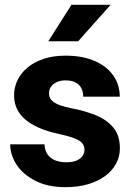

<svg xmlns="http://www.w3.org/2000/svg" viewBox="-20 -770 553 800"><path d="M332 -147Q332 -161.6 323 -172.9Q314 -184.1 290.8 -193.4Q267.6 -202.6 225.6 -211.9Q186 -220.2 151.9 -233.6Q117.7 -247.1 92.3 -266.4Q66.9 -285.6 52.7 -312.3Q38.6 -338.9 38.6 -373Q38.6 -406.2 53 -436Q67.4 -465.8 95 -488.8Q122.6 -511.7 162.4 -524.9Q202.1 -538.1 252.9 -538.1Q322.8 -538.1 373.5 -516.4Q424.3 -494.6 451.7 -455.8Q479 -417 479 -367.2H326.7Q326.7 -387.7 318.8 -402.8Q311 -418 294.9 -426.5Q278.8 -435.1 252.4 -435.1Q231.9 -435.1 216.6 -428Q201.2 -420.9 192.6 -408.7Q184.1 -396.5 184.1 -380.4Q184.1 -369.1 189.2 -360.1Q194.3 -351.1 205.3 -343.5Q216.3 -335.9 234.1 -330.1Q252 -324.2 277.8 -318.8Q333 -308.6 378.7 -290Q424.3 -271.5 451.9 -238.8Q479.5 -206.1 479.5 -152.3Q479.5 -117.2 463.6 -87.9Q447.8 -58.6 418 -36.6Q388.2 -14.6 346.7 -2.4Q305.2 9.8 252.9 9.8Q178.2 9.8 126.5 -17.1Q74.7 -43.9 48.6 -84.7Q22.5 -125.5 22.5 -168.5H165.5Q166.5 -142.1 179 -125.5Q191.4 -108.9 211.4 -101.3Q231.4 -93.8 256.3 -93.8Q281.2 -93.8 297.9 -100.6Q314.5 -107.4 323.2 -119.4Q332 -131.3 332 -147ZM181.2 -598.1 277.8 -750H440.9L305.7 -598.1Z"/></svg>

Font: Roboto ExtraBold
Style: Regular
Weight: 800
Designer: Christian Robertson
Foundry: Google
Version: Version 3.009; 2024